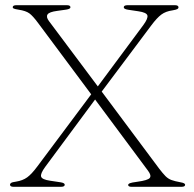

<svg xmlns="http://www.w3.org/2000/svg" viewBox="-20 -720 746 740"><path d="M593.5 -70Q608 -51 618 -41Q628 -31 640.8 -26.2Q653.5 -21.5 675.5 -17.5Q693.5 -14.5 693.5 -8Q693.5 0 679.5 0H488Q474 0 474 -7Q474 -11 480.2 -13.8Q486.5 -16.5 509.5 -19.5Q550 -25 557.2 -34.2Q564.5 -43.5 550.5 -62L346.5 -336.5L154 -76.5Q135 -50.5 138.5 -39.2Q142 -28 173 -23.5L213 -17.5Q229.5 -15 229.5 -8Q229.5 0 214.5 0H32.5Q18.5 0 18.5 -8.5Q18.5 -12 22.8 -15Q27 -18 42 -20Q67.5 -24 84.8 -36.5Q102 -49 123.5 -78L331.5 -356.5L127.5 -630.5Q106.5 -659 92.8 -668.8Q79 -678.5 52.5 -682.5Q37 -685 33 -687Q29 -689 29 -692Q29 -700 43.5 -700H237.5Q251.5 -700 251.5 -692Q251.5 -685.5 235.5 -683L200 -678Q169.5 -674 163.2 -664.2Q157 -654.5 168.5 -639L357 -387L532.5 -623.5Q551.5 -649.5 548 -660.8Q544.5 -672 513.5 -676.5L473.5 -682.5Q457 -685 457 -692Q457 -700 472 -700H654Q668 -700 668 -691.5Q668 -688 663.8 -685.2Q659.5 -682.5 644.5 -680Q619 -676.5 602 -664Q585 -651.5 563 -622L372 -367Z"/></svg>

Font: Fraunces 9pt S000 Thin
Style: Regular
Weight: 100
Version: Version 1.000; ttfautohint (v1.8.3)